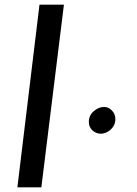

<svg xmlns="http://www.w3.org/2000/svg" viewBox="-20 -797 582 817"><path d="M148 -777H252L156 0H54ZM358 -278Q358 -306 379 -324Q400 -342 423 -342Q441 -342 456 -327Q471 -312 471 -290Q471 -272 461.5 -258Q452 -244 437.5 -236Q423 -228 409 -228Q389 -228 373.5 -242Q358 -256 358 -278Z"/></svg>

Font: Josefin Sans Medium
Style: Italic
Weight: 500
Italic angle: -7°
Designer: Santiago Orozco
Foundry: Typemade
Version: Version 2.000